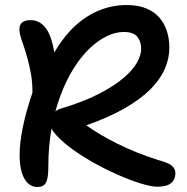

<svg xmlns="http://www.w3.org/2000/svg" viewBox="-20 -730 744 763"><path d="M128 13Q96 13 77 -20Q58 -53 58 -114Q58 -162 70.5 -223.5Q83 -285 109 -362Q109 -401 103.5 -433.5Q98 -466 88.5 -500.5Q79 -535 64 -577Q52 -613 61 -631.5Q70 -650 102 -650Q140 -650 165 -614Q185 -585 196 -522Q226 -573 261 -610Q309 -660 365.5 -685Q422 -710 483 -710Q528 -710 560 -697Q592 -684 612.5 -661Q633 -638 643 -607Q653 -576 653 -540Q653 -499 635.5 -457.5Q618 -416 579 -376.5Q540 -337 477 -300.5Q414 -264 323 -232Q374 -195 448.5 -158Q523 -121 609 -94Q650 -83 663.5 -71Q677 -59 677 -42Q677 -16 659.5 -2Q642 12 605 12Q581 12 539 -1Q497 -14 447 -36Q397 -58 347.5 -86Q298 -114 257 -145Q216 -176 192 -207Q188 -213 185 -220Q172 -149 172 -67Q172 -35 167.5 -17.5Q163 0 153.5 6.5Q144 13 128 13ZM200 -287Q208 -294 220 -298Q311 -325 373 -357Q435 -389 472 -421Q509 -453 525 -482.5Q541 -512 541 -536Q541 -565 525.5 -584Q510 -603 472 -603Q439 -603 404 -586Q369 -569 335.5 -537Q302 -505 272.5 -458Q243 -411 221 -352Q209 -321 200 -287Z"/></svg>

Font: Shantell Sans Light Medium
Style: Regular
Weight: 500
Version: Version 1.008;[ac192a2d6]